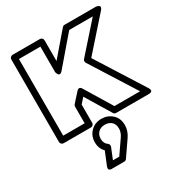

<svg xmlns="http://www.w3.org/2000/svg" viewBox="-245 -887 1315 1412"><g transform="rotate(-30 413.0 -180.5)"><path d="M49.8 0V-701.2Q49.8 -711.9 57.9 -719Q65.9 -726.1 75.2 -726.1H307.1Q317.9 -726.1 325 -718.3Q332 -710.4 332 -701.2V-524.9L497.1 -716.8Q504.9 -726.1 516.1 -726.1H783.2Q785.2 -726.1 788.6 -725.3Q792 -724.6 799.1 -721.9Q806.2 -719.2 809.8 -715.1Q813.5 -710.9 812.3 -702.6Q811 -694.3 801.8 -684.1L564 -416L818.8 -13.2Q819.8 -11.7 821.3 -9Q822.8 -6.3 825 0.2Q827.1 6.8 826.2 11.7Q825.2 16.6 818.1 20.8Q811 24.9 797.9 24.9H521Q506.8 24.9 500 13.2L371.1 -199.2L332 -154.8V0Q332 10.7 324.2 17.8Q316.4 24.9 307.1 24.9H75.2Q64.5 24.9 57.1 17.1Q49.8 9.3 49.8 0ZM100.1 -24.9H282.2V-165Q282.2 -174.8 288.1 -182.1L356 -257.8Q362.3 -265.1 368.9 -267.3Q375.5 -269.5 379.9 -268.3Q384.3 -267.1 388.2 -263.4Q392.1 -259.8 393.8 -257.6Q395.5 -255.4 396 -253.9L535.2 -24.9H752.9L512.2 -405.8Q507.8 -412.6 508.3 -421.4Q508.8 -430.2 514.2 -436L727.1 -675.8H526.9L326.2 -441.9Q311 -425.8 301.3 -429.4Q291.5 -433.1 287.1 -445.3L282.2 -458V-675.8H100.1ZM266.1 331.1 311 221.2Q276.9 187 276.9 134.8Q276.9 80.1 313.2 43.9Q349.6 7.8 404.8 7.8Q456.5 7.8 494.4 41.7Q532.2 75.7 532.2 133.8Q532.2 183.1 501 228L414.1 354Q406.2 365.2 393.1 365.2H289.1Q288.1 365.2 286.9 365.2Q285.6 365.2 282 365Q278.3 364.7 275.1 363.8Q272 362.8 268.8 360.4Q265.6 357.9 263.9 354.5Q262.2 351.1 262.7 345Q263.2 338.9 266.1 331.1ZM326.2 314.9H379.9L459 200.2Q481.9 168 481.9 133.8Q481.9 97.2 460.2 77.6Q438.5 58.1 404.8 58.1Q369.6 58.1 348.4 78.9Q327.1 99.6 327.1 134.8Q327.1 172.9 355 191.9Q362.3 196.3 364.5 205.1Q366.7 213.9 363.8 222.2Z"/></g></svg>

Font: Trueno Black Outline
Style: Regular
Weight: 900
Width: 6
Designer: Julieta Ulanovsky
Foundry: Julieta Ulanovsky
Version: Version 3.001b | FøM Fix